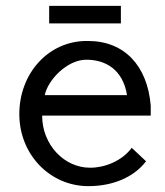

<svg xmlns="http://www.w3.org/2000/svg" viewBox="-20 -625 563 656"><path d="M148 -605V-545H393V-605ZM430 -120C397 -75 338 -52 289 -52H287C200 -52 124 -130 124 -230H495V-264C484 -399 406 -485 281 -485H276C146 -485 46 -375 46 -235C46 -97 151 11 282 11C365 11 437 -19 479 -74ZM133 -300C143 -351 209 -421 275 -421C341 -421 400 -387 414 -300Z"/></svg>

Font: Mint Spirit
Style: Regular
Weight: 400
Designer: HARENDAL Hirwen
Foundry: Arkandis Digital Foundry.
Version: Version 1.004;FFEdit